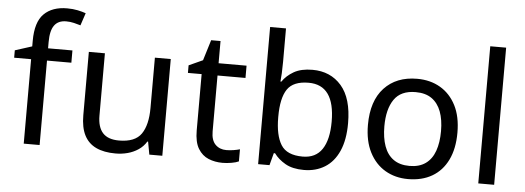

<svg xmlns="http://www.w3.org/2000/svg" viewBox="-50 -907 2901 1060"><g transform="rotate(5 1400.5 -377.5)"><path d="M109 0V-468H15V-509L109 -539V-570Q109 -674 155 -719.5Q201 -765 283 -765Q315 -765 341.5 -759.5Q368 -754 387 -747L364 -678Q348 -683 327 -688Q306 -693 284 -693Q240 -693 218.5 -663.5Q197 -634 197 -571V-536H332V-468H197V0Z M618 10Q554 10 510.5 -10.5Q467 -31 445 -74Q423 -117 423 -185V-536H512V-191Q512 -127 541 -95Q570 -63 631 -63Q720 -63 754.5 -113Q789 -163 789 -257V-536H877V0H805L792 -71H788Q771 -43 744 -25Q717 -7 685 1.5Q653 10 618 10Z M1211 10Q1169 10 1133.5 -4.5Q1098 -19 1076 -55Q1054 -91 1054 -156V-468H978V-510L1055 -545L1090 -659H1142V-536H1297V-468H1142V-158Q1142 -109 1165.5 -85.5Q1189 -62 1226 -62Q1246 -62 1267 -65.5Q1288 -69 1301 -73V-6Q1287 1 1261 5.5Q1235 10 1211 10Z M1662 10Q1599 10 1559 -13Q1519 -36 1496 -68H1489L1471 0H1408V-760H1496V-575Q1496 -541 1494.5 -511.5Q1493 -482 1491 -465H1496Q1519 -499 1559 -522Q1599 -545 1662 -545Q1762 -545 1822.5 -475.5Q1883 -406 1883 -268Q1883 -176 1855.5 -114Q1828 -52 1778 -21Q1728 10 1662 10ZM1649 -63Q1721 -63 1756.5 -116Q1792 -169 1792 -269Q1792 -472 1647 -472Q1562 -472 1529 -423Q1496 -374 1496 -271V-267Q1496 -168 1528.5 -115.5Q1561 -63 1649 -63Z M2239 10Q2168 10 2112.5 -22.5Q2057 -55 2025 -117.5Q1993 -180 1993 -269Q1993 -402 2060 -474Q2127 -546 2242 -546Q2315 -546 2370.5 -513.5Q2426 -481 2457.5 -419.5Q2489 -358 2489 -269Q2489 -180 2458.5 -117.5Q2428 -55 2372 -22.5Q2316 10 2239 10ZM2241 -63Q2295 -63 2330 -88Q2365 -113 2381.5 -159.5Q2398 -206 2398 -269Q2398 -333 2381 -378Q2364 -423 2329.5 -447.5Q2295 -472 2240 -472Q2158 -472 2121 -418Q2084 -364 2084 -269Q2084 -206 2100.5 -159.5Q2117 -113 2152 -88Q2187 -63 2241 -63Z M2628 0V-760H2716V0Z"/></g></svg>

Font: Noto Sans Symbols
Style: Regular
Weight: 400
Designer: Monotype Design Team
Foundry: Monotype Imaging Inc.
Version: Version 2.002